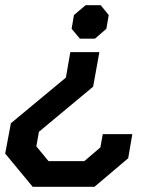

<svg xmlns="http://www.w3.org/2000/svg" viewBox="-37 -518 609 740"><path d="M382 -460 373 -407 329 -369H271L239 -407L248 -460L293 -498H351ZM322 -184 113 -10 103 46 150 103H288L350 50L359 -1H473L457 92L327 202H89L-17 74L5 -43L217 -219L234 -317H346Z"/></svg>

Font: Chakra Petch SemiBold
Style: Italic
Weight: 600
Italic angle: -10°
Designer: Katatrad Aksorn Co.,Ltd.
Foundry: Cadson Demak Co.,Ltd.
Version: Version 1.000; ttfautohint (v1.6)